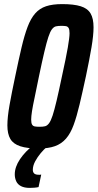

<svg xmlns="http://www.w3.org/2000/svg" viewBox="-20 -716 476 936"><path d="M168 8Q113 8 79 -3Q45 -14 30.5 -38.5Q16 -63 16 -105Q16 -145 26.5 -204Q37 -263 54 -343Q71 -425 85 -484.5Q99 -544 114.5 -585Q130 -626 151.5 -650.5Q173 -675 204.5 -685.5Q236 -696 283 -696Q340 -696 373.5 -685.5Q407 -675 421.5 -650.5Q436 -626 436 -583Q436 -544 426 -485Q416 -426 399 -345Q382 -266 368 -207Q354 -148 339 -107Q324 -66 302 -40.5Q280 -15 248 -3.5Q216 8 168 8ZM174 -98Q189 -98 199.5 -100.5Q210 -103 219 -115Q228 -127 236.5 -153Q245 -179 256 -225.5Q267 -272 282 -344Q302 -435 310.5 -484Q319 -533 319 -554Q319 -572 314.5 -579.5Q310 -587 301.5 -588.5Q293 -590 279 -590Q263 -590 252.5 -587.5Q242 -585 233 -573Q224 -561 215.5 -535Q207 -509 196 -462.5Q185 -416 170 -344Q158 -283 149 -241.5Q140 -200 136 -174Q132 -148 132 -133Q132 -116 136.5 -108.5Q141 -101 150.5 -99.5Q160 -98 174 -98ZM125 200Q99 200 82.5 191.5Q66 183 59 167.5Q52 152 52 134Q52 98 77.5 60Q103 22 145 -10L209 0Q195 11 179 30Q163 49 151.5 70.5Q140 92 140 112Q140 123 146.5 129.5Q153 136 170 136Q172 136 174 136Q176 136 181 135L168 196Q160 198 148 199Q136 200 125 200Z"/></svg>

Font: Saira ExtraCondensed
Style: Bold Italic
Weight: 700
Width: 2
Italic angle: -12°
Designer: Hector Gatti with collaboration of the Omnibus-Type team
Foundry: Omnibus-Type
Version: Version 1.101